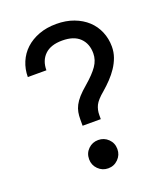

<svg xmlns="http://www.w3.org/2000/svg" viewBox="-133 -797 765 893"><g transform="rotate(-20 250.0 -350.0)"><path d="M249 7Q220 7 199.5 -13.5Q179 -34 179 -63Q179 -93 199.5 -113Q220 -133 249 -133Q278 -133 298.5 -113Q319 -93 319 -63Q319 -34 298.5 -13.5Q278 7 249 7ZM204 -252Q204 -270 207 -286.5Q210 -303 218.5 -319.5Q227 -336 242.5 -353.5Q258 -371 284 -393Q326 -429 346 -458Q366 -487 366 -520Q366 -568 336.5 -596.5Q307 -625 250 -625Q193 -625 163.5 -596.5Q134 -568 134 -520H42Q42 -559 56.5 -593.5Q71 -628 98 -653Q125 -678 163.5 -692.5Q202 -707 250 -707Q298 -707 336.5 -692.5Q375 -678 402 -653Q429 -628 443.5 -593.5Q458 -559 458 -520Q458 -492 449 -467Q440 -442 425 -419.5Q410 -397 390.5 -376.5Q371 -356 350 -338Q315 -309 304.5 -287.5Q294 -266 294 -240V-220H204Z"/></g></svg>

Font: Golos UI VF
Style: Regular
Weight: 400
Designer: A.Korolkova, Vitaly Kuzmin
Foundry: ParaType Ltd
Version: Version 2.000